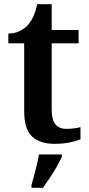

<svg xmlns="http://www.w3.org/2000/svg" viewBox="-20 -680 427 921"><path d="M242 10Q172 10 134 -25Q96 -60 96 -147V-472H20V-519Q48 -519 72 -530Q96 -541 112 -558Q127 -574 139 -599Q151 -624 158 -660H228V-536H357V-472H228V-153Q228 -106 245.5 -84Q263 -62 298 -62Q317 -62 333.5 -64Q350 -66 366 -70V-12Q351 -5 318 2.5Q285 10 242 10ZM131 208Q140 177 150.5 136Q161 95 167 61H277V71Q268 92 252.5 119Q237 146 219.5 172.5Q202 199 186 221H131Z"/></svg>

Font: Noto Naskh Arabic SemiBold
Style: Regular
Weight: 600
Designer: Monotype Design Team, David Williams, Mohamad Dakak and Nizar Qandah
Foundry: Monotype Imaging Inc.
Version: Version 2.016